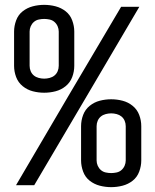

<svg xmlns="http://www.w3.org/2000/svg" viewBox="-20 -763 640 791"><path d="M162 -381Q138 -381 115 -387Q92 -393 73.5 -408Q55 -423 46.5 -445.5Q38 -468 38 -492V-633Q38 -656 46.5 -679Q55 -702 73.5 -716.5Q92 -731 115 -737Q138 -743 162 -743Q186 -743 209 -737Q232 -731 250.5 -716.5Q269 -702 277.5 -679Q286 -656 286 -633V-492Q286 -468 277.5 -445.5Q269 -423 250.5 -408Q232 -393 209 -387Q186 -381 162 -381ZM46 0 262 -368 479 -735H554L338 -368L121 0ZM162 -439Q173 -439 184.5 -442Q196 -445 204.5 -452Q213 -459 217.5 -469.5Q222 -480 222 -492V-633Q222 -644 217.5 -654.5Q213 -665 204.5 -672.5Q196 -680 184.5 -682.5Q173 -685 162 -685Q151 -685 139.5 -682.5Q128 -680 119.5 -672.5Q111 -665 106.5 -654.5Q102 -644 102 -633V-492Q102 -480 106.5 -469.5Q111 -459 119.5 -452Q128 -445 139.5 -442Q151 -439 162 -439ZM438 8Q414 8 391 2Q368 -4 349.5 -18.5Q331 -33 322.5 -56Q314 -79 314 -102V-243Q314 -267 322.5 -289.5Q331 -312 349.5 -327Q368 -342 391 -348Q414 -354 438 -354Q462 -354 485 -348Q508 -342 526.5 -327Q545 -312 553.5 -289.5Q562 -267 562 -243V-102Q562 -79 553.5 -56Q545 -33 526.5 -18.5Q508 -4 485 2Q462 8 438 8ZM438 -50Q449 -50 460.5 -52.5Q472 -55 480.5 -62.5Q489 -70 493.5 -80.5Q498 -91 498 -102V-243Q498 -255 493.5 -265.5Q489 -276 480.5 -283Q472 -290 460.5 -293Q449 -296 438 -296Q427 -296 415.5 -293Q404 -290 395.5 -283Q387 -276 382.5 -265.5Q378 -255 378 -243V-102Q378 -91 382.5 -80.5Q387 -70 395.5 -62.5Q404 -55 415.5 -52.5Q427 -50 438 -50Z"/></svg>

Font: Iosevka Aile Light
Style: Regular
Weight: 300
Designer: Belleve Invis
Foundry: Belleve Invis
Version: Version 27.3.5; ttfautohint (v1.8.4)